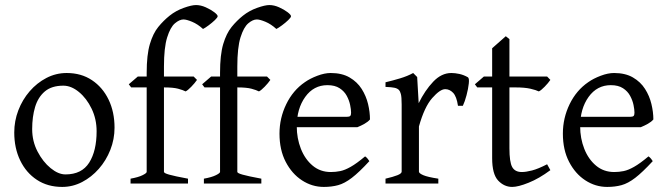

<svg xmlns="http://www.w3.org/2000/svg" viewBox="-20 -716 2605 749"><path d="M426.8 -217.8Q426.8 -172.9 410.4 -131.3Q394 -89.8 365.5 -57.4Q336.9 -24.9 300.3 -5.9Q263.7 13.2 222.7 13.2Q166 13.2 124 -14.4Q82 -42 58.8 -90.1Q35.6 -138.2 35.6 -199.2Q35.6 -244.1 51.5 -285.6Q67.4 -327.1 95.7 -359.9Q124 -392.6 161.1 -411.9Q198.2 -431.2 240.2 -431.2Q296.9 -431.2 338.6 -403.3Q380.4 -375.5 403.6 -327.4Q426.8 -279.3 426.8 -217.8ZM356.9 -204.1Q356.9 -251.5 337.4 -292Q317.9 -332.5 287.8 -357.2Q257.8 -381.8 227.1 -381.8Q181.6 -381.8 155 -359.4Q128.4 -336.9 116.9 -298.6Q105.5 -260.3 105.5 -212.4Q105.5 -165 126.5 -124.8Q147.5 -84.5 177.5 -60.1Q207.5 -35.6 235.4 -35.6Q298.8 -35.6 327.9 -81.5Q356.9 -127.4 356.9 -204.1Z M829.1 -652.8Q829.1 -647.9 818.4 -637.7Q807.6 -627.4 794.2 -617.4Q780.8 -607.4 772 -603Q751 -622.1 729.2 -631.1Q707.5 -640.1 695.8 -640.1Q680.2 -640.1 662.4 -625Q644.5 -609.9 632.1 -570.1Q619.6 -530.3 619.6 -456.1V-417.5H735.4L748.5 -404.3Q740.2 -392.1 726.3 -377.7Q712.4 -363.3 704.1 -359.4Q693.8 -364.7 674.8 -369.9Q655.8 -375 619.6 -375V-45.4Q619.6 -40.5 640.1 -34.7Q660.6 -28.8 713.4 -19V0H489.3V-19Q519.5 -24.4 535.9 -32.5Q552.2 -40.5 552.2 -45.4V-375H491.7L482.4 -387.2L517.6 -417.5H552.2V-431.6Q552.2 -502.4 564.7 -544.2Q577.1 -585.9 597.4 -610.8Q617.7 -635.7 641.6 -654.8Q666 -674.3 696.8 -685.3Q727.5 -696.3 744.6 -696.3Q763.2 -696.3 782.7 -687.5Q802.2 -678.7 815.7 -668.5Q829.1 -658.2 829.1 -652.8Z M1115.2 -652.8Q1115.2 -647.9 1104.5 -637.7Q1093.8 -627.4 1080.3 -617.4Q1066.9 -607.4 1058.1 -603Q1037.1 -622.1 1015.4 -631.1Q993.7 -640.1 981.9 -640.1Q966.3 -640.1 948.5 -625Q930.7 -609.9 918.2 -570.1Q905.8 -530.3 905.8 -456.1V-417.5H1021.5L1034.7 -404.3Q1026.4 -392.1 1012.5 -377.7Q998.5 -363.3 990.2 -359.4Q980 -364.7 960.9 -369.9Q941.9 -375 905.8 -375V-45.4Q905.8 -40.5 926.3 -34.7Q946.8 -28.8 999.5 -19V0H775.4V-19Q805.7 -24.4 822 -32.5Q838.4 -40.5 838.4 -45.4V-375H777.8L768.6 -387.2L803.7 -417.5H838.4V-431.6Q838.4 -502.4 850.8 -544.2Q863.3 -585.9 883.5 -610.8Q903.8 -635.7 927.7 -654.8Q952.1 -674.3 982.9 -685.3Q1013.7 -696.3 1030.8 -696.3Q1049.3 -696.3 1068.8 -687.5Q1088.4 -678.7 1101.8 -668.5Q1115.2 -658.2 1115.2 -652.8Z M1423.3 -250Q1415.5 -240.7 1402.1 -233.2Q1388.7 -225.6 1374 -219.7H1116.2L1117.2 -260.3H1332.5Q1342.8 -260.3 1346.2 -263.7Q1349.6 -267.1 1349.6 -276.4Q1349.6 -288.6 1345.9 -306.4Q1342.3 -324.2 1332.8 -342Q1323.2 -359.9 1304.9 -371.8Q1286.6 -383.8 1257.3 -383.8Q1203.6 -383.8 1170.7 -337.9Q1137.7 -292 1137.7 -223.1Q1137.7 -176.3 1153.8 -135.5Q1169.9 -94.7 1199.7 -69.8Q1229.5 -44.9 1270.5 -44.9Q1289.6 -44.9 1307.4 -48.6Q1325.2 -52.2 1348.1 -65.2Q1371.1 -78.1 1404.3 -106Q1409.7 -102.5 1414.3 -96.7Q1418.9 -90.8 1420.9 -87.4Q1380.9 -43.9 1352.5 -22.2Q1324.2 -0.5 1299.1 6.3Q1273.9 13.2 1243.2 13.2Q1197.3 13.2 1158 -12.5Q1118.7 -38.1 1094.5 -84.7Q1070.3 -131.3 1070.3 -194.8Q1070.3 -255.4 1096.7 -309.6Q1123 -363.8 1169.4 -395.5Q1189.5 -409.7 1217.8 -420.4Q1246.1 -431.2 1270 -431.2Q1314 -431.2 1343.8 -413.8Q1373.5 -396.5 1390.9 -369.1Q1408.2 -341.8 1415.8 -310.3Q1423.3 -278.8 1423.3 -250Z M1805.2 -414.6Q1811 -411.1 1808.8 -390.4Q1806.6 -369.6 1800 -344.7Q1793.5 -319.8 1785.6 -303.2H1766.6Q1761.2 -339.8 1747.6 -354Q1733.9 -368.2 1716.8 -368.2Q1696.8 -368.2 1666.3 -333.7Q1635.7 -299.3 1614.3 -222.7V-46.4Q1614.3 -40 1631.1 -32.7Q1647.9 -25.4 1689.9 -19V0H1483.9V-19Q1513.7 -25.9 1530.3 -32.5Q1546.9 -39.1 1546.9 -46.4V-308.1Q1546.9 -337.9 1543.7 -349.4Q1540.5 -360.8 1536.6 -364.7Q1530.3 -371.1 1519.5 -373.5Q1508.8 -376 1483.9 -377V-395Q1512.7 -401.9 1541 -410.4Q1569.3 -418.9 1591.8 -431.2L1607.4 -415.5L1613.3 -313.5Q1637.7 -363.3 1669.9 -397.2Q1702.1 -431.2 1740.7 -431.2Q1755.4 -431.2 1772.2 -427.5Q1789.1 -423.8 1805.2 -414.6Z M2127 -52.2Q2083 -19.5 2042.2 -3.2Q2001.5 13.2 1978 13.2Q1946.8 13.2 1923.3 -11.7Q1899.9 -36.6 1899.9 -99.1V-375H1841.8L1832.5 -387.2L1867.7 -417.5H1899.9V-527.8L1953.1 -574.7L1967.3 -563.5V-417.5H2114.3L2127 -404.3Q2118.7 -392.1 2104.7 -377.7Q2090.8 -363.3 2082 -359.4Q2071.3 -364.7 2049.1 -369.9Q2026.9 -375 1990.7 -375H1967.3V-137.7Q1967.3 -84 1978 -64.5Q1988.8 -44.9 2015.6 -44.9Q2031.7 -44.9 2055.4 -51Q2079.1 -57.1 2114.3 -75.2Z M2528.8 -250Q2521 -240.7 2507.6 -233.2Q2494.1 -225.6 2479.5 -219.7H2221.7L2222.7 -260.3H2438Q2448.2 -260.3 2451.7 -263.7Q2455.1 -267.1 2455.1 -276.4Q2455.1 -288.6 2451.4 -306.4Q2447.8 -324.2 2438.2 -342Q2428.7 -359.9 2410.4 -371.8Q2392.1 -383.8 2362.8 -383.8Q2309.1 -383.8 2276.1 -337.9Q2243.2 -292 2243.2 -223.1Q2243.2 -176.3 2259.3 -135.5Q2275.4 -94.7 2305.2 -69.8Q2335 -44.9 2376 -44.9Q2395 -44.9 2412.8 -48.6Q2430.7 -52.2 2453.6 -65.2Q2476.6 -78.1 2509.8 -106Q2515.1 -102.5 2519.8 -96.7Q2524.4 -90.8 2526.4 -87.4Q2486.3 -43.9 2458 -22.2Q2429.7 -0.5 2404.5 6.3Q2379.4 13.2 2348.6 13.2Q2302.7 13.2 2263.4 -12.5Q2224.1 -38.1 2200 -84.7Q2175.8 -131.3 2175.8 -194.8Q2175.8 -255.4 2202.1 -309.6Q2228.5 -363.8 2274.9 -395.5Q2294.9 -409.7 2323.2 -420.4Q2351.6 -431.2 2375.5 -431.2Q2419.4 -431.2 2449.2 -413.8Q2479 -396.5 2496.3 -369.1Q2513.7 -341.8 2521.2 -310.3Q2528.8 -278.8 2528.8 -250Z"/></svg>

Font: Dai Banna SIL Light
Style: Regular
Weight: 300
Designer: Victor Gaultney
Foundry: SIL International
Version: Version 4.000